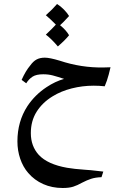

<svg xmlns="http://www.w3.org/2000/svg" viewBox="-20 -603 629 959"><path d="M503 -172Q476 -175 448 -175Q392 -175 338.5 -161.5Q285 -148 243 -122Q192 -91 163 -45Q134 1 134 62Q134 127 174 171Q218 218 315 235Q349 241 406 245Q426 247 433 247Q433 247 496 254L487 282Q457 283 435.5 290Q414 297 391 309Q366 323 345.5 329.5Q325 336 293 336Q240 336 196 316.5Q152 297 121 261Q95 231 81 190Q67 149 67 103Q67 4 117 -73Q155 -130 213 -168Q255 -196 300 -209Q267 -220 244.5 -226Q222 -232 196 -232Q161 -232 142.5 -220Q124 -208 111 -187L88 -204Q108 -249 131 -276Q146 -297 163 -306Q180 -315 204 -315Q228 -315 278 -300Q386 -264 497 -266L532 -267Q531 -261 523 -230.5Q515 -200 503 -172ZM325 -427Q306 -403 269 -371Q238 -408 209 -430Q242 -461 259 -480Q236 -504 209 -527Q242 -556 265 -583Q283 -572 299.5 -555Q316 -538 325 -523Q296 -491 280 -477Q310 -453 325 -427Z"/></svg>

Font: Mirza Medium
Style: Regular
Weight: 500
Designer: Arabic design by Kourosh Beigpour, Latin design by Eduardo Tunni, engineering by Lasse Fister
Version: Version 1.0010g